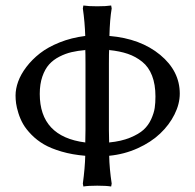

<svg xmlns="http://www.w3.org/2000/svg" viewBox="-20 -675 717 705"><path d="M284.2 -1Q292 -59.1 293 -103Q245.6 -106.9 206.3 -118.4Q167 -129.9 141.1 -145Q115.2 -160.2 95.5 -180.4Q75.7 -200.7 64.9 -219.5Q54.2 -238.3 47.6 -259.5Q41 -280.8 39.1 -295.4Q37.1 -310.1 37.1 -324.2Q37.1 -348.6 46.6 -375.2Q56.2 -401.9 76.9 -429.2Q97.7 -456.5 126.7 -479.2Q155.8 -502 199 -519.3Q242.2 -536.6 293 -543Q291.5 -593.3 284.2 -644L286.1 -654.8Q304.2 -651.9 336.9 -651.9Q370.1 -651.9 388.2 -654.8L390.1 -644Q383.3 -604.5 381.8 -543Q496.1 -533.2 568.1 -473.6Q640.1 -414.1 640.1 -331.1Q640.1 -293.5 620.8 -254.9Q601.6 -216.3 568.1 -184.6Q534.7 -152.8 485.6 -130.6Q436.5 -108.4 380.9 -103Q381.8 -55.7 390.1 -1L388.2 9.8Q370.1 6.8 336.9 6.8Q304.7 6.8 286.1 9.8ZM293 -151.9V-145Q293.9 -172.9 293.9 -198.2V-441.9Q293.9 -480 293 -498V-491.2Q265.6 -488.8 243.2 -483.6Q220.7 -478.5 198.2 -467Q175.8 -455.6 160.4 -438.5Q145 -421.4 135.5 -393.8Q126 -366.2 126 -330.1Q126 -173.3 293 -151.9ZM380.9 -145V-151.9Q425.3 -156.2 457.5 -169.4Q489.7 -182.6 507.3 -198.7Q524.9 -214.8 535.2 -237.5Q545.4 -260.3 548.1 -278.8Q550.8 -297.4 550.8 -320.8Q550.8 -365.2 538.3 -397.2Q525.9 -429.2 502.2 -448.2Q478.5 -467.3 449.2 -477.3Q419.9 -487.3 380.9 -491.2V-498Q379.9 -480 379.9 -441.9V-196.8Q379.9 -172.9 380.9 -145Z"/></svg>

Font: Linear Smooth Low Contrast
Style: Regular
Weight: 500
Designer: Philipp H. Poll, Flanker
Foundry: Philipp H. Poll, reworked by Flanker
Version: Version 1.010 | FøM Fix